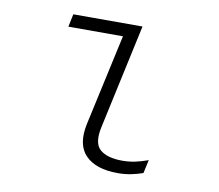

<svg xmlns="http://www.w3.org/2000/svg" viewBox="-61 -553 722 634"><g transform="rotate(10 300.0 -235.5)"><path d="M371 10Q298 10 263 -25.5Q228 -61 243 -132L310 -438H127L136 -481H368L292 -130Q280 -75 304 -54Q328 -33 379 -33Q400 -33 420 -37Q440 -41 465 -50L455 -5Q435 2 414.5 6Q394 10 371 10Z"/></g></svg>

Font: Red Hat Mono
Style: Italic
Weight: 300
Italic angle: -12°
Monospace: yes
Designer: Pentagram, MCKL
Foundry: Pentagram, MCKL
Version: Version 1.023